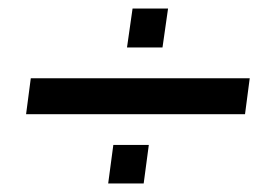

<svg xmlns="http://www.w3.org/2000/svg" viewBox="-20 -480 655 449"><path d="M373 -460H290L277 -369H360ZM564 -297H52L41 -213H553ZM328 -141H245L233 -51H316Z"/></svg>

Font: Chivo
Style: Italic
Weight: 400
Italic angle: -8°
Designer: Hector Gatti
Foundry: Omnibus-Type
Version: Version 1.003;PS 001.003;hotconv 1.0.70;makeotf.lib2.5.58329